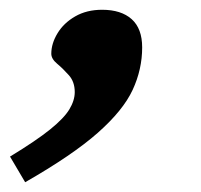

<svg xmlns="http://www.w3.org/2000/svg" viewBox="-98 -186 412 393"><path d="M-77.5 134.5Q-24 102 4.5 79Q33 56 44 37.8Q55 19.5 55 2.5Q55 -18.5 43 -32Q31 -45.5 19 -55.5Q7 -65.5 7 -76Q7 -97 19.8 -118Q32.5 -139 56 -152.5Q79.5 -166 111 -166Q150 -166 171.5 -146.8Q193 -127.5 193 -89Q193 -44 173.5 -2Q154 40 102.2 85.8Q50.5 131.5 -46.5 187Z"/></svg>

Font: Newsreader 6pt SemiBold
Style: Italic
Weight: 600
Italic angle: -17°
Designer: Hugues Gentile
Foundry: Production Type
Version: Version 1.003; ttfautohint (v1.8.3)